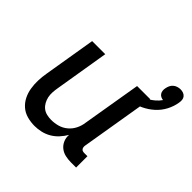

<svg xmlns="http://www.w3.org/2000/svg" viewBox="-170 -834 1006 1006"><g transform="rotate(45 333.0 -330.5)"><path d="M216 8Q187 8 160 0.5Q133 -7 113 -24.5Q93 -42 81 -66Q69 -90 64.5 -117.5Q60 -145 61 -173.5Q62 -202 67 -231L115 -520H212L162 -217Q159 -200 158 -182.5Q157 -165 160.5 -149Q164 -133 172 -118.5Q180 -104 192.5 -94Q205 -84 221.5 -80Q238 -76 255 -76Q279 -76 303 -82.5Q327 -89 347 -105.5Q367 -122 378.5 -145Q390 -168 393 -192L448 -520H545L476 -106Q475 -100 476 -94Q477 -88 480.5 -83.5Q484 -79 489.5 -77.5Q495 -76 501 -76H524V8H487Q465 8 444.5 3.5Q424 -1 408 -13.5Q392 -26 383.5 -45.5Q375 -65 377 -87Q364 -65 347 -46.5Q330 -28 308.5 -15.5Q287 -3 263 2.5Q239 8 216 8ZM483 -436 467 -487Q486 -491 504 -497.5Q522 -504 538.5 -513Q555 -522 570 -535Q585 -548 596 -564Q587 -565 579 -569Q571 -573 566 -580.5Q561 -588 560 -597.5Q559 -607 561 -616Q563 -627 567.5 -637Q572 -647 580.5 -654.5Q589 -662 600 -665.5Q611 -669 621 -669Q632 -669 642 -665.5Q652 -662 658.5 -654Q665 -646 666 -635.5Q667 -625 665 -614Q660 -582 644 -551.5Q628 -521 602.5 -498Q577 -475 545.5 -460Q514 -445 483 -436Z"/></g></svg>

Font: Iosevka Medium Extended
Style: Italic
Weight: 500
Width: 7
Italic angle: -9°
Monospace: yes
Designer: Belleve Invis
Foundry: Belleve Invis
Version: Version 32.5.0; ttfautohint (v1.8.4)